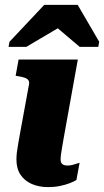

<svg xmlns="http://www.w3.org/2000/svg" viewBox="-20 -755 426 785"><path d="M297.6 -735.2H161L18.8 -584.2L15 -563.4H87.6L272.2 -672.4L177.6 -672L305.8 -563.4H381.8L385.6 -584.2ZM176.6 10Q139.4 10 110.1 -2.7Q80.8 -15.4 64 -40.4Q47.2 -65.4 47.2 -102.8Q47.2 -117 49 -132.3Q50.8 -147.6 54.6 -168.3Q58.4 -189 63.4 -218L98.4 -408.8Q100.8 -420 96.3 -426.6Q91.8 -433.2 81.6 -437Q71.4 -440.8 55.4 -443.2L44 -445.2L56 -511.6H298.2L240.8 -192.8Q237.2 -171.2 234.1 -153.9Q231 -136.6 229.4 -124Q227.8 -111.4 227.8 -102.8Q227.8 -89.8 234.9 -84Q242 -78.2 256.2 -78.2Q267 -78.2 276.9 -80.9Q286.8 -83.6 294.5 -86.2Q302.2 -88.8 305.4 -89.6L292.4 -19Q282.4 -12.6 264.8 -5.9Q247.2 0.8 224.9 5.4Q202.6 10 176.6 10Z"/></svg>

Font: Roboto Serif 20pt
Style: Italic
Weight: 400
Italic angle: -10°
Designer: Greg Gazdowicz
Foundry: Commercial Type
Version: Version 1.008